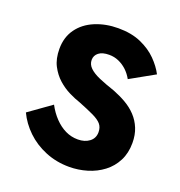

<svg xmlns="http://www.w3.org/2000/svg" viewBox="-129 -812 869 929"><g transform="rotate(20 305.5 -347.0)"><path d="M157 -249 42 -167Q65 -118 106.5 -78Q148 -38 205 -14.5Q262 9 328 9Q375 9 420 -4.5Q465 -18 500.5 -45Q536 -72 556.5 -112Q577 -152 577 -204Q577 -246 563.5 -279Q550 -312 526.5 -337Q503 -362 472 -380Q441 -398 405 -412Q357 -428 323.5 -442.5Q290 -457 272 -474.5Q254 -492 254 -515Q254 -538 272.5 -552.5Q291 -567 326 -567Q352 -567 375 -557Q398 -547 417 -529.5Q436 -512 450 -487L575 -557Q557 -592 524 -625.5Q491 -659 441.5 -681Q392 -703 324 -703Q259 -703 205 -680.5Q151 -658 120 -615Q89 -572 89 -512Q89 -461 107.5 -425.5Q126 -390 153.5 -365.5Q181 -341 212.5 -325.5Q244 -310 269 -302Q317 -283 347.5 -268.5Q378 -254 391.5 -238Q405 -222 405 -197Q405 -166 381.5 -148Q358 -130 322 -130Q288 -130 258 -144.5Q228 -159 202 -186Q176 -213 157 -249Z"/></g></svg>

Font: SpinnyJost
Style: Bold
Weight: 700
Version: Version 3.710